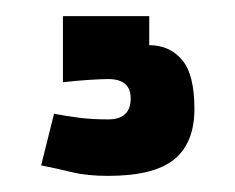

<svg xmlns="http://www.w3.org/2000/svg" viewBox="-20 -20 291 238"><path d="M114 78Q107 78 90.5 79Q74 80 58 82V0H165V36Q190 36 205.5 54Q221 72 221 115Q221 157 196 177.5Q171 198 114 198Q88 198 69.5 193.5Q51 189 31 185L47 121Q63 124 78.5 126Q94 128 114 128Q142 128 142 102Q142 78 114 78Z"/></svg>

Font: Epunda Sans ExtraBold
Style: Regular
Weight: 800
Designer: Simon Atzbach
Foundry: typofactur
Version: Version 2.204; ttfautohint (v1.8.4.7-5d5b)